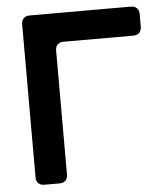

<svg xmlns="http://www.w3.org/2000/svg" viewBox="-51 -746 680 791"><g transform="rotate(-5 289.0 -350.0)"><path d="M67 -33V-667Q67 -682 76 -691Q85 -700 100 -700H520Q535 -700 544 -691Q553 -682 553 -667V-613Q553 -598 544 -589Q535 -580 520 -580H230Q215 -580 206 -571Q197 -562 197 -547V-33Q197 -18 188 -9Q179 0 164 0H100Q85 0 76 -9Q67 -18 67 -33Z"/></g></svg>

Font: Higure Gothic Black
Style: Regular
Weight: 900
Designer: Yoshimichi Ohira
Foundry: Positype
Version: Version 1.000